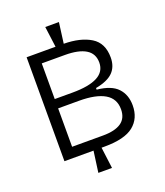

<svg xmlns="http://www.w3.org/2000/svg" viewBox="-162 -890 963 1123"><g transform="rotate(-20 320.0 -328.0)"><path d="M91 -6V-653H271L254 -782H339L322 -653Q426 -652 489.5 -613Q553 -574 553 -484Q553 -427 519.5 -393Q486 -359 411 -345V-335Q500 -326 539 -284.5Q578 -243 578 -177Q578 -96 522 -51Q466 -6 341 -6H322L339 126H254L272 -6ZM162 -367H273Q375 -367 427.5 -394.5Q480 -422 480 -479Q480 -535 435.5 -562Q391 -589 306 -589H162ZM162 -70H354Q429 -70 467.5 -96.5Q506 -123 506 -179Q506 -245 451.5 -277Q397 -309 292 -309H162Z"/></g></svg>

Font: Bricolage Grotesque 10pt Light
Style: Regular
Weight: 300
Designer: Mathieu Triay
Foundry: Atelier Triay
Version: Version 1.000; ttfautohint (v1.8.4.7-5d5b);gftools[0.9.32]